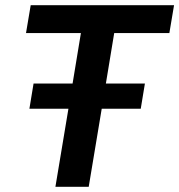

<svg xmlns="http://www.w3.org/2000/svg" viewBox="-20 -718 689 738"><path d="M371 -300 321 0H193L243 -300H93L109 -397H259L291 -591H80L98 -698H649L631 -591H419L387 -397H537L521 -300Z"/></svg>

Font: IBM Plex Mono SemiBold
Style: Italic
Weight: 600
Italic angle: -9°
Monospace: yes
Designer: Mike Abbink, Paul van der Laan, Pieter van Rosmalen
Foundry: Bold Monday
Version: Version 2.3